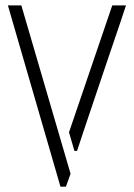

<svg xmlns="http://www.w3.org/2000/svg" viewBox="-20 -704 504 724"><path d="M9.8 -683.6H60.5L246.1 -48.8L228.5 0H208ZM240.2 -205.1 403.3 -683.6H455.1Q453.1 -675.8 375 -446.3Q273.4 -145.5 270.5 -134.8H260.7Z"/></svg>

Font: Post No Bills Jaffna
Style: Regular
Weight: 400
Designer: Kosala Senevirathne, Siva Puranthara, Lasantha Premarathna, Tharique Azeez
Foundry: Mooniak
Version: Version 1.220 ; ttfautohint (v1.6)